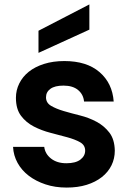

<svg xmlns="http://www.w3.org/2000/svg" viewBox="-20 -839 585 868"><path d="M499 -158Q499 -122 484 -91.5Q469 -61 440.5 -38.5Q412 -16 372 -3.5Q332 9 281 9Q229 9 185.5 -5.5Q142 -20 110 -44.5Q78 -69 59.5 -102.5Q41 -136 39 -175H180Q184 -143 211 -122Q238 -101 280 -101Q322 -101 343.5 -117.5Q365 -134 365 -158Q365 -183 342 -196Q319 -209 284 -218.5Q249 -228 208.5 -238.5Q168 -249 133 -267Q98 -285 75 -315.5Q52 -346 52 -397Q52 -431 67 -461.5Q82 -492 110 -514.5Q138 -537 179 -550Q220 -563 271 -563Q372 -563 430 -513Q488 -463 494 -380H360Q357 -412 333 -432Q309 -452 267 -452Q228 -452 208 -437.5Q188 -423 188 -399Q188 -374 211 -360.5Q234 -347 268 -337Q302 -327 342 -317Q382 -307 416.5 -288.5Q451 -270 474.5 -239.5Q498 -209 499 -158ZM384 -819V-705L154 -600V-700Z"/></svg>

Font: Poppins SemiBold
Style: Regular
Weight: 600
Designer: Ninad Kale (Devanagari), Jonny Pinhorn (Latin)
Foundry: Indian Type Foundry
Version: Version 3.002 2017